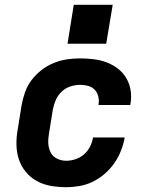

<svg xmlns="http://www.w3.org/2000/svg" viewBox="-20 -771 640 799"><path d="M255 8Q223 8 191.5 2.5Q160 -3 133.5 -17.5Q107 -32 87.5 -55.5Q68 -79 58.5 -108Q49 -137 48.5 -169.5Q48 -202 54 -234L70 -334Q75 -361 84.5 -388Q94 -415 112 -438.5Q130 -462 153.5 -480Q177 -498 204 -509Q231 -520 258.5 -524Q286 -528 314 -528Q342 -528 370 -524.5Q398 -521 423.5 -511.5Q449 -502 470.5 -485.5Q492 -469 505.5 -446Q519 -423 523.5 -395.5Q528 -368 523 -339Q523 -338 522.5 -336.5Q522 -335 522 -334H390Q390 -335 390 -335.5Q390 -336 390 -336Q393 -353 389 -369.5Q385 -386 374 -397.5Q363 -409 347 -413.5Q331 -418 314 -418Q294 -418 273.5 -411.5Q253 -405 237 -390Q221 -375 212.5 -355.5Q204 -336 200 -316L184 -216Q180 -195 181 -174.5Q182 -154 190.5 -137Q199 -120 217 -111Q235 -102 255 -102Q275 -102 294.5 -108.5Q314 -115 329.5 -128.5Q345 -142 354.5 -160.5Q364 -179 367 -199H499Q494 -171 483.5 -144Q473 -117 456 -92.5Q439 -68 416 -48Q393 -28 366.5 -15Q340 -2 311.5 3Q283 8 255 8ZM261 -589 287 -751H449L422 -589Z"/></svg>

Font: Iosevka SS04 XBd Ex Obl
Style: Regular
Weight: 800
Width: 7
Italic angle: -9°
Monospace: yes
Designer: Belleve Invis
Foundry: Belleve Invis
Version: Version 19.0.0; ttfautohint (v1.8.4)